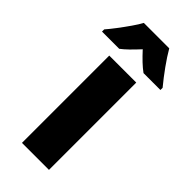

<svg xmlns="http://www.w3.org/2000/svg" viewBox="-288 -813 860 860"><g transform="rotate(45 142.0 -383.0)"><path d="M227 0H56V-553H227ZM223 -766Q242 -733 270 -694Q298 -655 327 -620V-606H220Q202 -619 183 -637Q164 -655 142 -679Q119 -654 100.5 -636Q82 -618 66 -606H-43V-620Q-28 -637 -7.5 -664Q13 -691 32.5 -719Q52 -747 62 -766Z"/></g></svg>

Font: Noto Sans Tamil Condensed Black
Style: Regular
Weight: 900
Width: 3
Designer: Jelle Bosma - Monotype Design Team
Foundry: Monotype Imaging Inc.
Version: Version 2.004; ttfautohint (v1.8.4.7-5d5b)